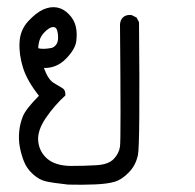

<svg xmlns="http://www.w3.org/2000/svg" viewBox="-20 -325 540 532"><path d="M168.9 186.5Q124 181.6 106 177.2Q87.9 172.9 70.8 157.2Q53.7 141.6 45.9 121.1Q38.1 100.6 34.7 81.1Q31.2 61.5 33.2 39.6Q35.2 17.6 43.5 -2.9Q51.8 -23.4 87.9 -59.6Q54.7 -101.6 43.5 -138.2Q32.2 -174.8 34.2 -208.5Q36.1 -242.2 58.1 -266.1Q80.1 -290 100.1 -298.8Q120.1 -307.6 138.2 -304.2Q156.2 -300.8 170.9 -285.6Q185.5 -270.5 189.9 -252Q194.3 -233.4 191.4 -210.9Q188.5 -188.5 162.6 -162.1Q136.7 -135.7 101.6 -136.7Q113.3 -104.5 128.9 -95.2Q144.5 -85.9 153.3 -80.6Q162.1 -75.2 161.1 -60.5Q130.9 -33.2 106.9 2Q83 37.1 85.9 66.4Q88.9 95.7 110.8 114.7Q132.8 133.8 174.8 134.8Q212.9 134.8 246.6 132.8Q280.3 130.9 294.9 115.7Q309.6 100.6 312.5 81.1Q315.4 61.5 312.5 -257.8Q313.5 -269.5 320.3 -276.4Q329.1 -285.2 344.7 -283.2L358.4 -276.4L365.2 -263.7Q368.2 75.2 362.3 104Q356.4 132.8 336.9 152.8Q317.4 172.9 297.4 178.7Q277.3 184.6 242.7 186Q208 187.5 168.9 186.5ZM124 -192.4Q133.8 -196.3 138.2 -205.6Q142.6 -214.8 140.1 -232.9Q137.7 -251 126.5 -250Q115.2 -249 101.1 -233.4Q86.9 -217.8 85.9 -191.4Q99.6 -187.5 124 -192.4Z"/></svg>

Font: NaikaiFont
Style: Regular
Weight: 400
Version: Version 1.67